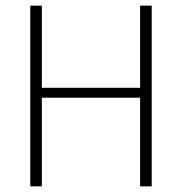

<svg xmlns="http://www.w3.org/2000/svg" viewBox="-20 -659 643 679"><path d="M128 0H87V-639H128ZM516.5 0H475.5V-639H516.5ZM110 -348.5H494V-313.5H110Z"/></svg>

Font: Anek Telugu Medium ExtraLight
Style: Regular
Weight: 250
Version: Version 1.003